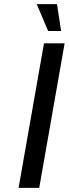

<svg xmlns="http://www.w3.org/2000/svg" viewBox="-20 -910 333 930"><path d="M70 0 193 -700H293L170 0ZM213 -760 158 -890H256L276 -760Z"/></svg>

Font: Cuprum Medium
Style: Italic
Weight: 500
Italic angle: -10°
Version: Version 3.000